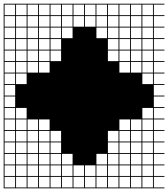

<svg xmlns="http://www.w3.org/2000/svg" viewBox="-20 -900 915 1045"><path d="M0 125V-879.8H875V-875H817.3V-817.3H875V-812.5H817.3V-754.8H875V-750H817.3V-692.3H875V-687.5H817.3V-629.8H875V-625H817.3V-567.3H875V-562.5H817.3V-504.8H875V-500H817.3V-442.3H875V-437.5H817.3V-379.8H875V-375H817.3V-317.3H875V-312.5H817.3V-254.8H875V-250H817.3V-192.3H875V-187.5H817.3V-129.8H875V-125H817.3V-67.3H875V-62.5H817.3V-4.8H875V0H817.3V57.7H875V62.5H817.3V120.2H875V125ZM754.8 -817.3H812.5V-875H754.8ZM692.3 -817.3H750V-875H692.3ZM629.8 -817.3H687.5V-875H629.8ZM567.3 -817.3H625V-875H567.3ZM504.8 -817.3H562.5V-875H504.8ZM442.3 -817.3H500V-875H442.3ZM379.8 -817.3H437.5V-875H379.8ZM317.3 -817.3H375V-875H317.3ZM4.8 -817.3H62.5V-875H4.8ZM254.8 -817.3H312.5V-875H254.8ZM192.3 -817.3H250V-875H192.3ZM129.8 -817.3H187.5V-875H129.8ZM67.3 -817.3H125V-875H67.3ZM754.8 -754.8H812.5V-812.5H754.8ZM692.3 -754.8H750V-812.5H692.3ZM629.8 -754.8H687.5V-812.5H629.8ZM567.3 -754.8H625V-812.5H567.3ZM504.8 -754.8H562.5V-812.5H504.8ZM442.3 -754.8H500V-812.5H442.3ZM379.8 -754.8H437.5V-812.5H379.8ZM4.8 -754.8H62.5V-812.5H4.8ZM317.3 -754.8H375V-812.5H317.3ZM254.8 -754.8H312.5V-812.5H254.8ZM192.3 -754.8H250V-812.5H192.3ZM129.8 -754.8H187.5V-812.5H129.8ZM67.3 -754.8H125V-812.5H67.3ZM375 -750H317.3V-692.3H375ZM192.3 -692.3H250V-750H192.3ZM67.3 -692.3H125V-750H67.3ZM692.3 -692.3H750V-750H692.3ZM4.8 -692.3H62.5V-750H4.8ZM754.8 -692.3H812.5V-750H754.8ZM504.8 -692.3H562.5V-750H504.8ZM629.8 -692.3H687.5V-750H629.8ZM254.8 -692.3H312.5V-750H254.8ZM567.3 -692.3H625V-750H567.3ZM129.8 -692.3H187.5V-750H129.8ZM67.3 -629.8H125V-687.5H67.3ZM567.3 -629.8H625V-687.5H567.3ZM129.8 -629.8H187.5V-687.5H129.8ZM692.3 -629.8H750V-687.5H692.3ZM4.8 -629.8H62.5V-687.5H4.8ZM754.8 -629.8H812.5V-687.5H754.8ZM629.8 -629.8H687.5V-687.5H629.8ZM254.8 -629.8H312.5V-687.5H254.8ZM192.3 -629.8H250V-687.5H192.3ZM129.8 -567.3H187.5V-625H129.8ZM192.3 -567.3H250V-625H192.3ZM629.8 -567.3H687.5V-625H629.8ZM567.3 -567.3H625V-625H567.3ZM254.8 -567.3H312.5V-625H254.8ZM754.8 -567.3H812.5V-625H754.8ZM67.3 -567.3H125V-625H67.3ZM692.3 -567.3H750V-625H692.3ZM4.8 -567.3H62.5V-625H4.8ZM192.3 -504.8H250V-562.5H192.3ZM629.8 -504.8H687.5V-562.5H629.8ZM129.8 -504.8H187.5V-562.5H129.8ZM754.8 -504.8H812.5V-562.5H754.8ZM692.3 -504.8H750V-562.5H692.3ZM67.3 -504.8H125V-562.5H67.3ZM4.8 -504.8H62.5V-562.5H4.8ZM754.8 -442.3H812.5V-500H754.8ZM67.3 -442.3H125V-500H67.3ZM4.8 -442.3H62.5V-500H4.8ZM4.8 -379.8H62.5V-437.5H4.8ZM4.8 -317.3H62.5V-375H4.8ZM4.8 -254.8H62.5V-312.5H4.8ZM754.8 -254.8H812.5V-312.5H754.8ZM67.3 -254.8H125V-312.5H67.3ZM4.8 -192.3H62.5V-250H4.8ZM192.3 -192.3H250V-250H192.3ZM629.8 -192.3H687.5V-250H629.8ZM692.3 -192.3H750V-250H692.3ZM754.8 -192.3H812.5V-250H754.8ZM67.3 -192.3H125V-250H67.3ZM129.8 -192.3H187.5V-250H129.8ZM754.8 -129.8H812.5V-187.5H754.8ZM254.8 -129.8H312.5V-187.5H254.8ZM692.3 -129.8H750V-187.5H692.3ZM567.3 -129.8H625V-187.5H567.3ZM67.3 -129.8H125V-187.5H67.3ZM192.3 -129.8H250V-187.5H192.3ZM629.8 -129.8H687.5V-187.5H629.8ZM129.8 -129.8H187.5V-187.5H129.8ZM4.8 -129.8H62.5V-187.5H4.8ZM754.8 -67.3H812.5V-125H754.8ZM567.3 -67.3H625V-125H567.3ZM254.8 -67.3H312.5V-125H254.8ZM67.3 -67.3H125V-125H67.3ZM692.3 -67.3H750V-125H692.3ZM629.8 -67.3H687.5V-125H629.8ZM192.3 -67.3H250V-125H192.3ZM129.8 -67.3H187.5V-125H129.8ZM4.8 -67.3H62.5V-125H4.8ZM754.8 -4.8H812.5V-62.5H754.8ZM504.8 -4.8H562.5V-62.5H504.8ZM317.3 -4.8H375V-62.5H317.3ZM4.8 -4.8H62.5V-62.5H4.8ZM67.3 -4.8H125V-62.5H67.3ZM567.3 -4.8H625V-62.5H567.3ZM254.8 -4.8H312.5V-62.5H254.8ZM692.3 -4.8H750V-62.5H692.3ZM629.8 -4.8H687.5V-62.5H629.8ZM192.3 -4.8H250V-62.5H192.3ZM129.8 -4.8H187.5V-62.5H129.8ZM504.8 57.7H562.5V0H504.8ZM692.3 57.7H750V0H692.3ZM629.8 57.7H687.5V0H629.8ZM567.3 57.7H625V0H567.3ZM442.3 57.7H500V0H442.3ZM379.8 57.7H437.5V0H379.8ZM4.8 57.7H62.5V0H4.8ZM754.8 57.7H812.5V0H754.8ZM317.3 57.7H375V0H317.3ZM67.3 57.7H125V0H67.3ZM254.8 57.7H312.5V0H254.8ZM192.3 57.7H250V0H192.3ZM129.8 57.7H187.5V0H129.8ZM629.8 120.2H687.5V62.5H629.8ZM567.3 120.2H625V62.5H567.3ZM692.3 120.2H750V62.5H692.3ZM504.8 120.2H562.5V62.5H504.8ZM442.3 120.2H500V62.5H442.3ZM754.8 120.2H812.5V62.5H754.8ZM379.8 120.2H437.5V62.5H379.8ZM67.3 120.2H125V62.5H67.3ZM254.8 120.2H312.5V62.5H254.8ZM192.3 120.2H250V62.5H192.3ZM129.8 120.2H187.5V62.5H129.8ZM4.8 120.2H62.5V62.5H4.8ZM317.3 120.2H375V62.5H317.3Z"/></svg>

Font: Yarndings 12 Charted
Style: Regular
Weight: 400
Designer: Sarah Cadigan-Fried
Version: Version 1.000; ttfautohint (v1.8.4.7-5d5b)